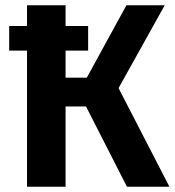

<svg xmlns="http://www.w3.org/2000/svg" viewBox="-20 -712 666 732"><path d="M432 -376 626 0H464L308 -306H230V0H83V-519H15V-613H83V-692H230V-613H316V-519H230V-416H311L462 -692H608Z"/></svg>

Font: FiraGO SemiBold
Style: Regular
Weight: 600
Designer: bBox Type
Foundry: bBox Type GmbH
Version: Version 1.001;PS 001.001;hotconv 1.0.88;makeotf.lib2.5.64775